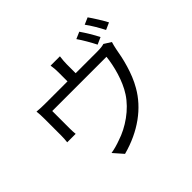

<svg xmlns="http://www.w3.org/2000/svg" viewBox="-198 -1098 1397 1397"><g transform="rotate(-45 500.0 -399.5)"><path d="M827 -679C807 -720 770 -780 745 -816L692 -793C719 -755 753 -695 773 -655ZM513 -621V-714C513 -735 515 -758 519 -789H423C428 -758 429 -735 429 -714V-621H207C172 -621 143 -622 114 -625C117 -603 118 -569 118 -548V-373C118 -353 116 -326 114 -309H201C199 -324 198 -350 198 -368V-547H756C747 -461 716 -340 661 -256C600 -161 490 -86 390 -54C358 -42 320 -31 287 -26L352 48C535 -1 672 -103 747 -235C803 -330 832 -455 845 -535C849 -554 855 -581 860 -595L806 -629C793 -625 775 -621 737 -621ZM809 -824C837 -787 870 -730 892 -687L946 -711C927 -748 888 -810 862 -847Z"/></g></svg>

Font: Noto Sans JP Regular
Style: Regular
Weight: 400
Designer: Ryoko NISHIZUKA (kana & ideographs); Paul D. Hunt (Latin, Greek & Cyrillic); Wenlong ZHANG (bopomofo); Sandoll Communica
Foundry: Adobe Systems Incorporated
Version: Version 1.004;PS 1.004;hotconv 1.0.82;makeotf.lib2.5.63406